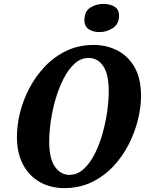

<svg xmlns="http://www.w3.org/2000/svg" viewBox="-20 -956 752 987"><path d="M310 11Q241 11 186 -19.5Q131 -50 99 -109Q67 -168 67 -254Q67 -313 83 -377.5Q99 -442 131.5 -503.5Q164 -565 211.5 -615Q259 -665 322 -695Q385 -725 462 -725Q527 -725 582.5 -697Q638 -669 671.5 -611Q705 -553 705 -462Q705 -406 689.5 -342Q674 -278 642.5 -215.5Q611 -153 563.5 -102Q516 -51 452.5 -20Q389 11 310 11ZM336 -57Q377 -57 409.5 -86.5Q442 -116 466.5 -164Q491 -212 507 -269Q523 -326 531 -383Q539 -440 539 -486Q539 -575 510.5 -616.5Q482 -658 436 -658Q395 -658 363 -628.5Q331 -599 306.5 -551Q282 -503 265.5 -446Q249 -389 241 -332Q233 -275 233 -229Q233 -139 263 -98Q293 -57 336 -57ZM491 -791Q459 -791 436.5 -805.5Q414 -820 414 -852Q414 -898 444.5 -917Q475 -936 513 -936Q544 -936 568 -922Q592 -908 592 -875Q592 -833 560.5 -812Q529 -791 491 -791Z"/></svg>

Font: Noto Serif Condensed ExtraBold
Style: Italic
Weight: 800
Width: 3
Italic angle: -12°
Designer: Monotype Design Team
Foundry: Monotype Imaging Inc.
Version: Version 2.014; ttfautohint (v1.8.4.7-5d5b)